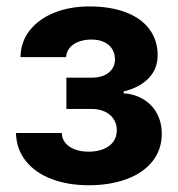

<svg xmlns="http://www.w3.org/2000/svg" viewBox="-20 -557 544 588"><path d="M251.6 -92.5Q276.4 -92.5 296 -100.1Q315.5 -107.7 326.6 -122.5Q337.7 -137.3 337.7 -158.3Q337.7 -177.5 328.1 -192.3Q318.4 -207.1 300.8 -215.2Q283.1 -223.4 260.1 -223.4H183.3V-319.1H260.1Q293.9 -319.1 313 -334.7Q332.1 -350.3 332.1 -375.5Q332.1 -393.3 323.4 -407.1Q314.7 -420.9 298.4 -428.4Q282.1 -435.9 260.3 -435.9Q238.3 -435.9 220.7 -429.2Q203.2 -422.4 193 -410.1Q182.9 -397.7 182.5 -382H42.8Q43.4 -428.7 71.1 -464Q98.9 -499.2 146.7 -518.3Q194.4 -537.3 253.8 -537.3Q318 -537.3 365.3 -519.3Q412.6 -501.3 437.7 -467.4Q462.8 -433.6 462.8 -387.9Q462.8 -346.3 435.5 -317.7Q408.1 -289.1 358.5 -276.8V-271.3Q391.2 -269.2 417.9 -253.7Q444.7 -238.1 460.1 -210.5Q475.4 -182.9 475.4 -147Q475.4 -98.8 447.1 -63.2Q418.9 -27.5 368 -8.6Q317.2 10.3 252.2 10.3Q188.3 10.3 138.4 -8.6Q88.5 -27.4 59.5 -63.4Q30.5 -99.3 28.8 -149.7H169.1Q169.8 -132.1 180.4 -119.2Q190.9 -106.3 209.3 -99.4Q227.6 -92.5 251.6 -92.5Z"/></svg>

Font: Pretendard Variable
Style: Regular
Weight: 400
Designer: Base glyphs from Inter by Rasmus Andersson; Hangul glyphs from Noto Sans CJK(Source Han Sans) by Jang Soo-young and Kang
Foundry: Kil Hyung-jin
Version: Version 1.100;FEAKit 1.0